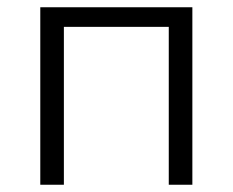

<svg xmlns="http://www.w3.org/2000/svg" viewBox="-20 -509 641 529"><path d="M91 0V-489H510V0H445V-435H156V0Z"/></svg>

Font: Nunito Sans 10pt Light
Style: Regular
Weight: 300
Designer: Vernon Adams
Foundry: Vernon Adams
Version: Version 3.101;gftools[0.9.27]